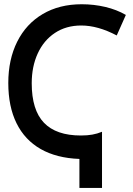

<svg xmlns="http://www.w3.org/2000/svg" viewBox="-20 -752 640 926"><path d="M20 -351.5Q20 -465 63 -551Q106 -637 186 -684.2Q266 -731.5 374 -731.5Q433 -731.5 488 -718.5Q543 -705.5 587 -680L543 -581Q452 -629 372 -629Q299 -629 245 -593.2Q191 -557.5 162 -494.2Q133 -431 133 -350.5Q133 -221.5 192 -160Q251 -98.5 370 -98.5Q401.5 -98.5 425.2 -102.8Q449 -107 472 -116.5V154.5H363V14.5Q253 10.5 176.2 -33.2Q99.5 -77 59.8 -157.5Q20 -238 20 -351.5Z"/></svg>

Font: JuliaMono Medium
Style: Regular
Weight: 500
Monospace: yes
Designer: cormullion
Foundry: corm
Version: Version 0.054; ttfautohint (v1.8.4)